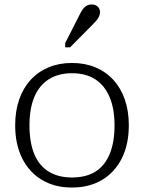

<svg xmlns="http://www.w3.org/2000/svg" viewBox="-20 -829 645 860"><path d="M557 -268Q557 -182 525.5 -119.5Q494 -57 437 -23Q380 11 302 11Q225 11 168 -23Q111 -57 79.5 -119.5Q48 -182 48 -268Q48 -332 66 -383.5Q84 -435 117.5 -471.5Q151 -508 198 -527.5Q245 -547 302 -547Q360 -547 407 -527.5Q454 -508 487.5 -471.5Q521 -435 539 -383.5Q557 -332 557 -268ZM112 -268Q112 -191 133.5 -139Q155 -87 198 -60.5Q241 -34 302 -34Q365 -34 407 -60Q449 -86 471 -138.5Q493 -191 493 -268Q493 -342 471 -394Q449 -446 407 -473.5Q365 -501 302 -501Q241 -501 198 -473.5Q155 -446 133.5 -394Q112 -342 112 -268ZM332 -754Q340 -771 348 -783.5Q356 -796 366.5 -802.5Q377 -809 390 -809Q408 -809 418 -799Q428 -789 428 -775Q428 -765 423.5 -755Q419 -745 410.5 -735.5Q402 -726 392 -716L294 -617H272V-636Z"/></svg>

Font: Roboto Serif 20pt ExtraLight
Style: Regular
Weight: 250
Version: Version 1.008